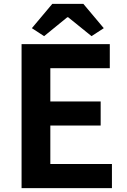

<svg xmlns="http://www.w3.org/2000/svg" viewBox="-20 -968 655 988"><path d="M91 0H556V-124H239V-322H498V-446H239V-617H545V-741H91ZM207 -782 326 -879H331L451 -782L514 -823L409 -948H249L144 -823Z"/></svg>

Font: Noto Sans JP
Style: Bold
Weight: 700
Designer: Ryoko NISHIZUKA 西塚涼子 (kana, bopomofo & ideographs); Paul D. Hunt (Latin, Greek & Cyrillic); Sandoll Communications 산돌커뮤니
Foundry: Adobe
Version: Version 2.004;hotconv 1.0.118;makeotfexe 2.5.65603